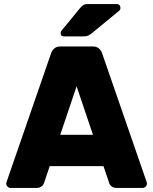

<svg xmlns="http://www.w3.org/2000/svg" viewBox="-20 -930 758 950"><path d="M703 -37Q707 -27 707 -22Q707 -13 700.5 -6.5Q694 0 685 0H559Q542 0 532.5 -7.5Q523 -15 520 -25L492 -108H226L198 -25Q195 -15 185.5 -7.5Q176 0 159 0H33Q24 0 17.5 -6.5Q11 -13 11 -22Q11 -27 15 -37L233 -667Q238 -681 249 -690.5Q260 -700 278 -700H440Q458 -700 469 -690.5Q480 -681 485 -667ZM440 -263 359 -503 278 -263ZM414 -910H557Q566 -910 571 -904.5Q576 -899 576 -890Q576 -883 571 -878L436 -767Q425 -758 416.5 -754Q408 -750 394 -750H296Q280 -750 280 -766Q280 -774 285 -779L377 -891Q388 -903 395 -906.5Q402 -910 414 -910Z"/></svg>

Font: Rubik
Style: Regular
Weight: 700
Designer: Hubert & Fischer
Foundry: Hubert & Fischer
Version: Version 1.100